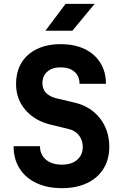

<svg xmlns="http://www.w3.org/2000/svg" viewBox="-20 -970 640 1000"><path d="M302.3 10Q226.4 10 169.6 -16.7Q112.9 -43.4 81.8 -92.6Q50.8 -141.8 50.8 -208.5H188.3Q188.3 -164.5 219.3 -138.5Q250.2 -112.5 302.3 -112.5Q353.3 -112.5 382.2 -137.9Q411.1 -163.2 411.1 -205.1Q411.1 -238.1 392.3 -263.8Q373.5 -289.5 337.1 -298.1L244.8 -320.6Q161.4 -340.6 112.5 -397.2Q63.7 -453.8 63.7 -532.3Q63.7 -596.2 91.8 -642.8Q119.9 -689.3 172.4 -714.7Q225 -740 296.2 -740Q368.3 -740 420.9 -714.7Q473.5 -689.3 502.7 -642.8Q531.8 -596.4 531.8 -533.4H394.2Q394.2 -573.2 367.9 -596.2Q341.5 -619.2 296.2 -619.2Q251.6 -619.2 226.3 -596.6Q200.9 -574.1 200.9 -536.8Q200.9 -506.2 219.5 -486.6Q238 -467 271.9 -458.5L367.2 -435.9Q451.2 -416.7 500.2 -354.4Q549.2 -292.1 549.2 -205.1Q549.2 -140.2 519.2 -91.5Q489.1 -42.8 433.5 -16.4Q377.9 10 302.3 10ZM216.5 -810 321.7 -950H473L356.9 -810Z"/></svg>

Font: JetBrains Mono
Style: Regular
Weight: 400
Monospace: yes
Designer: Philipp Nurullin, Konstantin Bulenkov
Foundry: JetBrains
Version: Version 2.305